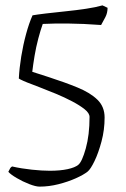

<svg xmlns="http://www.w3.org/2000/svg" viewBox="-20 -589 469 714"><path d="M127 105Q113 105 88.5 95.5Q64 86 42 73Q20 60 11 50Q16 40 18 36.5Q20 33 25 30Q60 38 98.5 42Q137 46 165 46Q204 46 231.5 40Q259 34 271 24Q285 13 299 -37Q313 -87 313 -154Q313 -168 295 -182.5Q277 -197 248.5 -212Q220 -227 187.5 -240.5Q155 -254 126 -265Q114 -270 97.5 -276Q81 -282 67.5 -288Q54 -294 50 -297Q52 -336 59 -379Q66 -422 77 -462.5Q88 -503 101 -532Q118 -535 151.5 -539Q185 -543 224.5 -547Q264 -551 300.5 -556.5Q337 -562 361 -569L380 -560Q380 -541 372 -525.5Q364 -510 356 -496Q289 -501 234 -501.5Q179 -502 139 -500Q131 -478 122.5 -446Q114 -414 108.5 -381Q103 -348 100 -322L159 -303Q221 -283 268.5 -263.5Q316 -244 342.5 -218Q369 -192 369 -152Q369 -106 357.5 -63Q346 -20 331.5 10Q317 40 306 49Q291 61 262 74Q233 87 197.5 96Q162 105 127 105Z"/></svg>

Font: Texturina 72pt Thin
Style: Regular
Weight: 100
Designer: Guillermo Torres Carreño
Foundry: Omnibus-Type
Version: Version 1.002; ttfautohint (v1.8.3)